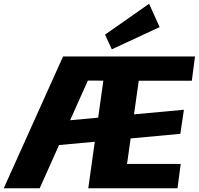

<svg xmlns="http://www.w3.org/2000/svg" viewBox="-52 -1000 1056 1020"><path d="M283 -700H472L159 0H-32ZM232 -353 925 -417 906 -289 214 -225ZM515 -700H984L967 -571H645L699 -670L609 -30L582 -129H908L891 0H417ZM663 -700 645 -571 374 -572 391 -700ZM796 -856 542 -738 506 -816 740 -980Z"/></svg>

Font: Pathway Extreme SemiCondensed ExtraBold
Style: Italic
Weight: 800
Width: 4
Italic angle: -8°
Version: Version 1.001;gftools[0.9.26]